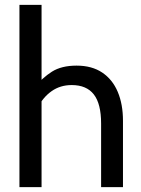

<svg xmlns="http://www.w3.org/2000/svg" viewBox="-20 -770 582 790"><path d="M60 0V-750H151V-405L119 -407Q154 -450 193.5 -475Q233 -500 295 -500Q358 -500 400.5 -471.5Q443 -443 464.5 -392Q486 -341 486 -273V0H396V-262Q396 -343 366 -381.5Q336 -420 275 -420Q228 -420 192.5 -395Q157 -370 136 -328L151 -383V0Z"/></svg>

Font: Cabin VF Beta
Style: Regular
Weight: 400
Designer: Pablo Impallari
Foundry: Pablo Impallari. http://www.impallari.com Igino Marini. http://www.ikern.com
Version: Version 2.200